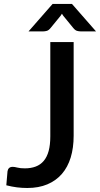

<svg xmlns="http://www.w3.org/2000/svg" viewBox="-20 -930 499 958"><path d="M347.5 -253Q347.5 -192.5 332.8 -144.2Q318 -96 288.8 -62.2Q259.5 -28.5 216.2 -10.2Q173 8 116 8Q90 8 64.5 4.8Q39 1.5 11.5 -5.5L17.5 -75.5Q19 -85.5 25.2 -91.5Q31.5 -97.5 43.5 -97.5Q52.5 -97.5 66.8 -93.8Q81 -90 104 -90Q134.5 -90 158.2 -99Q182 -108 198.2 -127.2Q214.5 -146.5 222.8 -176.8Q231 -207 231 -250V-720H347.5ZM459 -773.5H381Q374 -773.5 364.5 -776Q355 -778.5 345 -791L295.5 -851.5Q291.5 -857 289 -861.5Q286.5 -857 282.5 -851.5L233 -791Q223 -778.5 213.5 -776Q204 -773.5 197 -773.5H122.5L242.5 -910.5H339Z"/></svg>

Font: LatoLatin Semibold
Style: Regular
Weight: 600
Designer: Lukasz Dziedzic with Adam Twardoch and Botio Nikoltchev
Foundry: tyPoland Lukasz Dziedzic
Version: Version 2.015; 2015-08-06; http://www.latofonts.com/